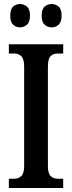

<svg xmlns="http://www.w3.org/2000/svg" viewBox="-20 -934 357 954"><path d="M24 0V-46H52Q71 -46 85.5 -59Q100 -72 100 -110V-602Q100 -642 85.5 -655Q71 -668 52 -668H24V-714H294V-668H266Q244 -668 231 -655Q218 -642 218 -601V-110Q218 -73 231.5 -59.5Q245 -46 266 -46H294V0ZM237 -798Q217 -798 202 -811Q187 -824 187 -856Q187 -889 202 -901.5Q217 -914 237 -914Q256 -914 271 -901.5Q286 -889 286 -856Q286 -824 271 -811Q256 -798 237 -798ZM79 -798Q60 -798 45.5 -811Q31 -824 31 -856Q31 -889 45.5 -901.5Q60 -914 79 -914Q98 -914 113.5 -901.5Q129 -889 129 -856Q129 -824 113.5 -811Q98 -798 79 -798Z"/></svg>

Font: Noto Serif Tamil ExtraCondensed SemiBold
Style: Regular
Weight: 600
Width: 2
Designer: Indian Type Foundry, Tom Grace, and the Monotype Design Team
Foundry: Monotype Imaging Inc.
Version: Version 2.004; ttfautohint (v1.8.4.7-5d5b)